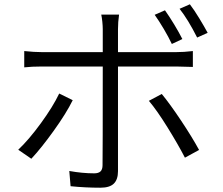

<svg xmlns="http://www.w3.org/2000/svg" viewBox="-20 -835 1040 895"><path d="M830 -653 781 -630Q766 -662 743.5 -700Q721 -738 701 -766L749 -787Q769 -759 792 -721Q815 -683 830 -653ZM948 -682 899 -660Q856 -745 817 -794L865 -815Q885 -789 909 -749.5Q933 -710 948 -682ZM126 -95 65 -137Q114 -183 170.5 -260.5Q227 -338 256 -399L319 -368Q289 -307 230.5 -225.5Q172 -144 126 -95ZM908 -136 842 -100Q810 -162 761 -241Q712 -320 674 -365L734 -397Q772 -351 824 -273Q876 -195 908 -136ZM176 -592H459V-699Q459 -714 457 -733.5Q455 -753 452 -767H535Q530 -732 530 -699V-592H800Q837 -592 879 -597V-523Q827 -525 801 -525H530V-516V-37Q530 2 510.5 21Q491 40 448 40Q377 40 309 33L303 -38Q364 -27 419 -27Q439 -27 448.5 -36Q458 -45 458 -65Q459 -123 459 -516V-525H176Q128 -525 93 -521V-597Q140 -592 176 -592Z"/></svg>

Font: Sinter Normal
Style: Regular
Weight: 350
Foundry: Adobe & rsms
Version: Version 1.000